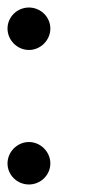

<svg xmlns="http://www.w3.org/2000/svg" viewBox="-20 -476 233 511"><path d="M57 -456C26 -456 0 -431 0 -400C0 -369 26 -343 57 -343C88 -343 114 -369 114 -400C114 -431 88 -456 57 -456ZM57 -98C26 -98 0 -72 0 -41C0 -10 26 15 57 15C88 15 114 -10 114 -41C114 -72 88 -98 57 -98Z"/></svg>

Font: MintSans
Style: Regular
Weight: 400
Version: Version 2.0